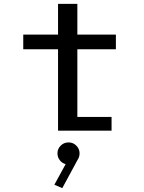

<svg xmlns="http://www.w3.org/2000/svg" viewBox="-20 -680 750 999"><path d="M382.5 -71.5H560.5V0H282V-423.5H101V-500H282V-660H382.5V-500H583V-423.5H382.5ZM394 117.5Q394 137.5 383 153L304 299L263 281L321.5 174Q303 169 291 153.5Q279 138 279 117.5Q279 94.5 295.8 77.8Q312.5 61 336.5 61Q360.5 61 377.2 77.8Q394 94.5 394 117.5Z"/></svg>

Font: League Mono
Style: Regular
Weight: 400
Width: 6
Designer: Tyler Finck
Foundry: The League of Moveable Type / Tyler Finck
Version: Version 2.300;RELEASE